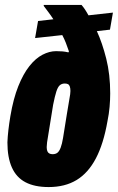

<svg xmlns="http://www.w3.org/2000/svg" viewBox="-20 -745 477 777"><path d="M177 12Q120 12 83 -7.5Q46 -27 28 -67.5Q10 -108 10 -169Q11 -193 14 -219Q17 -245 22 -275Q34 -346 54 -396Q74 -446 99 -477.5Q124 -509 152 -523.5Q180 -538 207 -538Q222 -538 233 -537Q244 -536 257 -533L259 -537Q253 -555 246.5 -571.5Q240 -588 232 -603L122 -591L134 -660L196 -667Q185 -684 175 -697Q165 -710 157 -721V-725H310Q317 -717 324 -706.5Q331 -696 338 -683L437 -694L425 -625L372 -619Q394 -571 410 -507.5Q426 -444 426 -367Q426 -341 423.5 -312.5Q421 -284 415 -255Q399 -163 368 -104Q337 -45 290 -16.5Q243 12 177 12ZM193 -121Q205 -121 212.5 -127Q220 -133 225.5 -147.5Q231 -162 235 -186Q245 -247 250.5 -282.5Q256 -318 259.5 -336.5Q263 -355 264 -363.5Q265 -372 265 -377Q265 -388 262.5 -395Q260 -402 255 -404.5Q250 -407 242 -407Q230 -407 222 -400Q214 -393 208 -374.5Q202 -356 195 -321Q184 -250 178 -215.5Q172 -181 170.5 -169Q169 -157 169 -150Q169 -140 171.5 -133.5Q174 -127 179.5 -124Q185 -121 193 -121Z"/></svg>

Font: Archivo ExtraCondensed Black
Style: Italic
Weight: 900
Width: 2
Italic angle: -10°
Designer: Hector Gatti
Foundry: Omnibus-Type
Version: Version 2.001